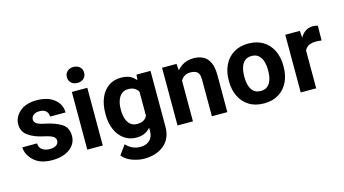

<svg xmlns="http://www.w3.org/2000/svg" viewBox="-98 -1114 3039 1698"><g transform="rotate(-15 1421.0 -265.0)"><path d="M340.3 -146.5Q340.3 -168.9 319.6 -184.3Q298.8 -199.7 232.4 -213.9Q151.4 -231 97.9 -268.3Q44.4 -305.7 44.4 -374Q44.4 -439.9 100.3 -489Q156.2 -538.1 254.9 -538.1Q357.9 -538.1 417 -489.7Q476.1 -441.4 476.1 -367.7H335Q335 -397.9 315.4 -418Q295.9 -438 254.4 -438Q219.2 -438 199.5 -421.6Q179.7 -405.3 179.7 -380.9Q179.7 -357.9 201.4 -343.3Q223.1 -328.6 278.3 -317.9Q364.3 -300.8 420.9 -265.6Q477.5 -230.5 477.5 -151.9Q477.5 -105.5 450.2 -68.8Q422.9 -32.2 373 -11.2Q323.2 9.8 255.4 9.8Q144.5 9.8 85.9 -47.1Q27.3 -104 27.3 -168.5H161.6Q163.6 -127 192.1 -108.9Q220.7 -90.8 258.3 -90.8Q298.8 -90.8 319.6 -106.4Q340.3 -122.1 340.3 -146.5Z M718.3 -528.3V0H576.7V-528.3ZM567.9 -665Q567.9 -696.8 589.4 -717.5Q610.8 -738.3 647 -738.3Q683.1 -738.3 704.6 -717.5Q726.1 -696.8 726.1 -665Q726.1 -633.8 704.6 -613Q683.1 -592.3 647 -592.3Q610.8 -592.3 589.4 -613Q567.9 -633.8 567.9 -665Z M1168.9 -528.3H1296.9V-18.1Q1296.9 90.8 1226.3 149.4Q1155.8 208 1042.5 208Q994.6 208 937.3 188Q879.9 168 845.7 125.5L908.2 39.6Q932.6 66.9 965.1 82.5Q997.6 98.1 1036.6 98.1Q1092.8 98.1 1124 68.1Q1155.3 38.1 1155.3 -17.6V-405.8ZM813.5 -257.8V-268.1Q813.5 -348.6 839.4 -409.4Q865.2 -470.2 913.3 -504.2Q961.4 -538.1 1027.8 -538.1Q1098.1 -538.1 1139.2 -503.4Q1180.2 -468.7 1201.2 -408Q1222.2 -347.2 1231.9 -269.5V-252.4Q1222.2 -178.7 1199 -119.4Q1175.8 -60.1 1134 -25.1Q1092.3 9.8 1026.9 9.8Q961.4 9.8 913.3 -25.1Q865.2 -60.1 839.4 -120.4Q813.5 -180.7 813.5 -257.8ZM954.6 -268.1V-257.8Q954.6 -215.3 966.1 -180.7Q977.5 -146 1001.5 -125.5Q1025.4 -105 1062.5 -105Q1120.1 -105 1146.2 -140.4Q1172.4 -175.8 1176.3 -231.9V-290Q1174.3 -331.1 1162.1 -361.1Q1149.9 -391.1 1125.5 -407.5Q1101.1 -423.8 1063.5 -423.8Q1026.9 -423.8 1002.7 -403.1Q978.5 -382.3 966.6 -346.9Q954.6 -311.5 954.6 -268.1Z M1543.9 -415.5V0H1402.8V-528.3H1535.2ZM1523 -282.2 1483.9 -281.2Q1483.9 -360.4 1509.8 -418Q1535.6 -475.6 1582.5 -506.8Q1629.4 -538.1 1691.9 -538.1Q1741.7 -538.1 1779.3 -518.8Q1816.9 -499.5 1837.9 -455.3Q1858.9 -411.1 1858.9 -336.4V0H1717.3V-336.9Q1717.3 -387.7 1695.6 -405.8Q1673.8 -423.8 1633.3 -423.8Q1596.2 -423.8 1571.8 -405Q1547.4 -386.2 1535.2 -354.2Q1523 -322.3 1523 -282.2Z M1943.4 -258.8V-269Q1943.4 -345.7 1972.7 -406.7Q2002 -467.8 2057.9 -502.9Q2113.8 -538.1 2193.4 -538.1Q2273.4 -538.1 2329.6 -502.9Q2385.7 -467.8 2414.8 -406.7Q2443.8 -345.7 2443.8 -269V-258.8Q2443.8 -181.6 2414.8 -121.1Q2385.7 -60.5 2330.1 -25.4Q2274.4 9.8 2194.3 9.8Q2114.3 9.8 2058.1 -25.4Q2002 -60.5 1972.7 -121.1Q1943.4 -181.6 1943.4 -258.8ZM2085 -269V-258.8Q2085 -215.8 2095.7 -180.7Q2106.4 -145.5 2130.4 -124.8Q2154.3 -104 2194.3 -104Q2233.4 -104 2257.3 -124.8Q2281.2 -145.5 2292 -180.7Q2302.7 -215.8 2302.7 -258.8V-269Q2302.7 -311 2292 -346.4Q2281.2 -381.8 2257.3 -403.1Q2233.4 -424.3 2193.4 -424.3Q2153.8 -424.3 2130.1 -403.1Q2106.4 -381.8 2095.7 -346.4Q2085 -311 2085 -269Z M2672.4 -410.6V0H2530.8V-528.3H2664.1ZM2829.6 -531.7 2828.1 -396.5Q2817.4 -397.5 2803 -398.9Q2788.6 -400.4 2776.9 -400.4Q2737.8 -400.4 2712.4 -387.7Q2687 -375 2674.6 -350.6Q2662.1 -326.2 2660.6 -291L2632.3 -300.8Q2632.3 -369.1 2650.1 -422.9Q2668 -476.6 2702.1 -507.3Q2736.3 -538.1 2786.1 -538.1Q2796.9 -538.1 2809.3 -536.4Q2821.8 -534.7 2829.6 -531.7Z"/></g></svg>

Font: RobotoDEMO
Style: Regular
Weight: 400
Designer: Christian Robertson
Foundry: Google
Version: Version 2.136